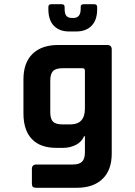

<svg xmlns="http://www.w3.org/2000/svg" viewBox="-20 -723 640 909"><path d="M382 -209V-389Q382 -400 370 -400H276Q244 -400 231 -386.5Q218 -373 218 -341V-192Q218 -160 231 -147Q244 -134 276 -134H313Q382 -134 382 -209ZM280 -23H247Q170 -23 130.5 -65Q91 -107 91 -186V-347Q91 -426 134 -468Q177 -510 256 -510H487Q509 -510 509 -489V4Q509 82 465.5 124Q422 166 344 166H152Q140 166 135.5 161.5Q131 157 131 146V77Q131 56 152 56H323Q355 56 368.5 42.5Q382 29 382 -2V-78H378Q367 -51 339 -37Q311 -23 280 -23ZM209 -679V-690Q209 -703 223 -703H272Q286 -703 286 -690V-681Q286 -657 294.5 -647.5Q303 -638 321 -638H328Q362 -638 362 -681V-690Q362 -703 376 -703H426Q440 -703 440 -690V-679Q440 -628 413.5 -601Q387 -574 341 -574H307Q261 -574 235 -601Q209 -628 209 -679Z"/></svg>

Font: RajdhaniMono
Style: Bold
Weight: 700
Monospace: yes
Designer: Satya Rajpurohit, Jyotish Sonowal
Foundry: Indian Type Foundry
Version: Version 1.201;PS 1.0;hotconv 1.0.78;makeotf.lib2.5.61930; tt